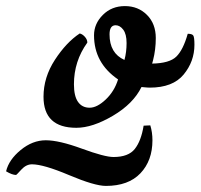

<svg xmlns="http://www.w3.org/2000/svg" viewBox="-20 -730 659 631"><path d="M389 -533Q396 -559 396 -588.5Q396 -618 385 -632.5Q374 -647 360 -647Q340 -647 340 -617Q340 -555 389 -533ZM452 -317 474 -318Q481 -295 481 -269Q481 -202 441.5 -160.5Q402 -119 328 -119Q291 -119 207 -154.5Q123 -190 85 -190Q66 -190 50 -172.5Q34 -155 33 -155Q20 -155 0 -167Q9 -205 48 -237Q87 -269 130.5 -269Q174 -269 249 -241.5Q324 -214 353 -214Q402 -214 423 -240.5Q444 -267 452 -317ZM445 -444Q418 -389 351 -349.5Q284 -310 231 -310Q123 -310 123 -412Q123 -476 160.5 -533.5Q198 -591 242 -620Q251 -618 259 -609Q267 -600 267 -590Q223 -529 223 -453Q223 -414 236.5 -395Q250 -376 274.5 -376Q299 -376 327.5 -403Q356 -430 368 -469Q289 -523 289 -614Q289 -652 318 -681Q347 -710 390.5 -710Q434 -710 463 -681Q492 -652 492 -605Q492 -567 483 -532L480 -521Q537 -522 559.5 -544Q582 -566 597 -619Q611 -619 615 -613.5Q619 -608 619 -583Q619 -528 583.5 -485Q548 -442 472 -442Q465 -442 445 -444Z"/></svg>

Font: Clara
Style: Regular
Weight: 400
Designer: Proyecto DEMO
Foundry: Proyecto DEMO
Version: Version 1.002